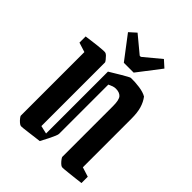

<svg xmlns="http://www.w3.org/2000/svg" viewBox="-233 -945 1077 1077"><g transform="rotate(45 305.0 -406.5)"><path d="M413 -31V-434Q413 -484 398.5 -499.5Q384 -515 355 -515Q344 -515 332.5 -511Q321 -507 309 -501V-110Q309 -104 302.5 -88.5Q296 -73 286 -53L261 -5Q246 -3 224.5 -0.5Q203 2 181.5 5Q160 8 144 9.5Q128 11 125 10Q118 8 109 0Q100 -8 93 -17Q86 -26 85 -30V-535L28 -553V-602Q43 -604 65 -607Q87 -610 109.5 -612.5Q132 -615 148.5 -616Q165 -617 169 -616Q176 -615 184.5 -606.5Q193 -598 200 -589Q207 -580 208 -576V-71L256 -60V-551Q268 -558 286 -569Q304 -580 322.5 -591Q341 -602 355 -609.5Q369 -617 372 -617Q404 -618 440 -613Q476 -608 498 -595Q517 -570 526.5 -537.5Q536 -505 536 -457V-72L593 -54V-4Q578 -2 556 0.5Q534 3 511.5 5.5Q489 8 472.5 9.5Q456 11 452 10Q445 8 436.5 0Q428 -8 421 -17.5Q414 -27 413 -31ZM284 -649 179 -787 219 -823 319 -740H328L428 -823L468 -787L362 -649Z"/></g></svg>

Font: Grenze Gotisch SemiBold
Style: Regular
Weight: 600
Designer: Renata Polastri
Foundry: Omnibus-Type
Version: Version 1.001